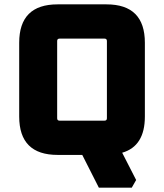

<svg xmlns="http://www.w3.org/2000/svg" viewBox="-20 -710 752 880"><path d="M68 -176V-514Q68 -690 244 -690H468Q644 -690 644 -514V-176Q644 -40 540 -10L604 115L584 150H433L357 0H244Q68 0 68 -176ZM242 -168Q242 -157 253 -157H459Q470 -157 470 -168V-522Q470 -533 459 -533H253Q242 -533 242 -522Z"/></svg>

Font: Oxanium ExtraBold
Style: Regular
Weight: 800
Designer: Severin Meyer
Version: Version 2.000